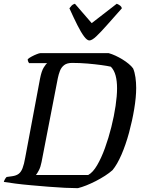

<svg xmlns="http://www.w3.org/2000/svg" viewBox="-30 -981 744 1001"><path d="M376 0Q348.9 0 308.5 -1.9Q268.2 -3.8 222.7 -7.5Q177.1 -11.3 132.4 -15.2Q87.6 -19.1 50.5 -23.9Q13.4 -28.6 -10.1 -32.6Q-7.9 -40.6 -3.7 -47.6Q0.5 -54.5 4.5 -58.3L33.5 -62.3Q54.9 -65.3 67.4 -74.8Q80 -84.4 87.7 -104.5Q95.5 -124.5 101.5 -159.4L178.8 -571.6Q186.5 -610.7 198.2 -629.4Q209.9 -648 216.4 -652H121.4Q118.4 -656 116.5 -660.9Q114.6 -665.8 114.6 -672.4Q121.4 -678.9 135 -686.2Q148.7 -693.5 162 -698.7Q175.2 -704 181.2 -704H536.5Q553.8 -699.2 572.2 -690.7Q590.6 -682.1 608.5 -671.2Q626.3 -660.3 640.9 -648.1Q655.6 -636 664 -624.2Q672.5 -604.3 676.2 -577.5Q680 -550.7 680 -522.5Q680 -473.9 669.7 -412.5Q659.5 -351.2 642.7 -289.1Q625.8 -227 603.5 -175.2Q581.1 -123.5 556.7 -94Q539.9 -79 517.3 -64.5Q494.7 -50 469.5 -37Q444.2 -24.1 420.2 -14.5Q396.3 -5 376 0ZM157.5 -68.8H430.1Q454.4 -82 476.4 -119.7Q498.5 -157.4 517.3 -209.4Q536.2 -261.5 550.5 -318.8Q564.9 -376.2 572.6 -428.9Q580.3 -481.6 580.3 -520.4Q580.3 -559.3 572.6 -587.5Q564.9 -615.7 548 -633.2Q530.6 -637.4 498.3 -641.8Q466 -646.2 426.5 -649.6Q387 -653 346.3 -653Q319.2 -653 304.4 -641.4Q289.6 -629.9 282.6 -611.7Q275.6 -593.5 271.4 -573.1L186.6 -136Q181.6 -110.2 172.8 -93.4Q164 -76.6 157.5 -68.8ZM435.8 -770.1Q424 -770.1 408.2 -791.2Q392.4 -812.2 373.4 -850Q354.3 -887.9 331.9 -937.6Q337.6 -945.1 343.3 -951.7Q349 -958.2 360.5 -961.5L448.1 -860.4L578.7 -961.5Q590.5 -956.7 597.4 -950.8Q604.3 -944.9 605.3 -937.6Q561.4 -888.4 528 -850.5Q494.5 -812.6 472 -791.4Q449.4 -770.1 435.8 -770.1Z"/></svg>

Font: Texturina Medium
Style: Italic
Weight: 500
Italic angle: -11°
Designer: Guillermo Torres Carreño
Foundry: Omnibus-Type
Version: Version 1.002